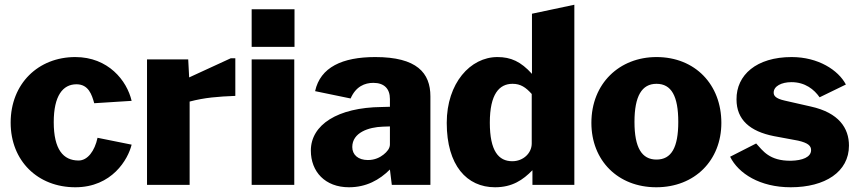

<svg xmlns="http://www.w3.org/2000/svg" viewBox="-20 -781 3629 811"><path d="M298 -540C142 -540 25 -428 25 -263C25 -101 140 10 298 10C453 10 521 -108 536 -170L392 -199C380 -143 350 -103 312 -103C247 -103 207 -150 207 -265C207 -376 245 -425 303 -425C354 -425 368 -381 378 -345L536 -355C516 -441 437 -540 298 -540Z M601 0H781V-352C846 -369 900 -373 974 -376V-535H955L779 -454L775 -530H601Z M1223 -530H1043V0H1223ZM1224 -742H1043V-583H1224Z M1627 -65 1635 0H1798V-374C1798 -473 1741 -540 1565 -540C1426 -540 1333 -497 1311 -396L1461 -365C1483 -416 1521 -431 1557 -431C1603 -431 1627 -406 1627 -363V-330L1592 -329C1406 -327 1293 -254 1293 -145C1293 -56 1353 10 1454 10C1527 10 1583 -21 1627 -65ZM1597 -246 1627 -247V-171C1627 -154 1615 -140 1600 -128C1585 -116 1563 -105 1534 -105C1493 -105 1468 -127 1468 -160C1468 -221 1537 -244 1597 -246Z M2229 -62V0H2406V-761L2227 -723V-469C2180 -521 2138 -540 2081 -540C1967 -540 1867 -430 1867 -262C1867 -82 1952 10 2071 10C2144 10 2189 -21 2229 -62ZM2226 -384V-175C2226 -134 2190 -100 2144 -100C2086 -100 2049 -143 2049 -263C2049 -384 2089 -427 2145 -427C2179 -427 2201 -412 2226 -384Z M2752 10C2915 10 3027 -104 3027 -262C3027 -423 2917 -540 2753 -540C2597 -540 2478 -429 2478 -262C2478 -103 2590 10 2752 10ZM2753 -107C2691 -107 2660 -157 2660 -266C2660 -375 2691 -427 2753 -427C2816 -427 2845 -375 2845 -266C2845 -158 2816 -107 2753 -107Z M3442 -370 3553 -424C3521 -485 3436 -540 3324 -540C3175 -540 3090 -464 3091 -361C3091 -275 3148 -226 3249 -206L3351 -187C3395 -177 3406 -164 3406 -147C3406 -117 3369 -103 3321 -102C3229 -101 3202 -145 3174 -175L3064 -119C3099 -48 3190 10 3320 10C3465 10 3566 -55 3566 -166C3566 -240 3523 -305 3405 -331L3295 -356C3254 -365 3248 -378 3248 -390C3248 -417 3281 -434 3323 -434C3381 -434 3419 -403 3442 -370Z"/></svg>

Font: Bisquit Text
Style: Bold
Weight: 800
Version: Version 1.004;Glyphs 3.2.3 (3260)